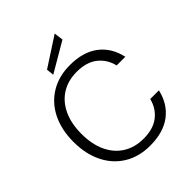

<svg xmlns="http://www.w3.org/2000/svg" viewBox="-254 -1066 1221 1221"><g transform="rotate(-45 356.5 -455.0)"><path d="M378 12Q277 12 203 -33.5Q129 -79 89 -160.5Q49 -242 49 -350Q49 -458 89 -539.5Q129 -621 203.5 -666.5Q278 -712 379 -712Q497 -712 570 -656.5Q643 -601 665 -500H587Q571 -568 519 -609.5Q467 -651 378 -651Q301 -651 243 -615Q185 -579 153 -511.5Q121 -444 121 -350Q121 -256 153 -188.5Q185 -121 243 -85Q301 -49 379 -49Q467 -49 519 -90Q571 -131 587 -198H665Q643 -99 570 -43.5Q497 12 378 12ZM260 -743 255 -794 452 -922 460 -860Z"/></g></svg>

Font: DM Sans 16pt Light
Style: Regular
Weight: 300
Version: Version 4.004;gftools[0.9.30]